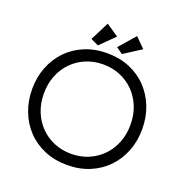

<svg xmlns="http://www.w3.org/2000/svg" viewBox="-153 -1016 1115 1163"><g transform="rotate(20 404.0 -434.5)"><path d="M404 -62Q344 -62 293 -83.5Q242 -105 204.5 -143.5Q167 -182 146 -234.5Q125 -287 125 -350Q125 -413 146 -465.5Q167 -518 204.5 -556.5Q242 -595 293 -616.5Q344 -638 404 -638Q464 -638 515 -616.5Q566 -595 603.5 -556.5Q641 -518 662 -465.5Q683 -413 683 -350Q683 -287 662 -234.5Q641 -182 603.5 -143.5Q566 -105 515 -83.5Q464 -62 404 -62ZM404 10Q484 10 549.5 -17.5Q615 -45 661.5 -93.5Q708 -142 733.5 -207.5Q759 -273 759 -349Q759 -426 733.5 -491.5Q708 -557 661.5 -606Q615 -655 549.5 -682.5Q484 -710 404 -710Q324 -710 258.5 -682.5Q193 -655 146.5 -606.5Q100 -558 74.5 -492.5Q49 -427 49 -351Q49 -275 74.5 -209Q100 -143 146.5 -94Q193 -45 258.5 -17.5Q324 10 404 10ZM537 -869 446 -765 487 -735 599 -807ZM344 -879 283 -758 333 -735 424 -825Z"/></g></svg>

Font: Tilda Sans VF
Style: Regular
Weight: 400
Designer: ParaType Ltd
Foundry: ParaType Ltd
Version: Version 1.010